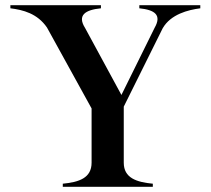

<svg xmlns="http://www.w3.org/2000/svg" viewBox="-20 -720 812 740"><path d="M222 -12V0H569V-12C506 -18 457 -34 457 -93V-309L607 -611C638 -665 705 -682 752 -688V-700H517V-688C577 -682 604 -662 576 -613L448 -354L308 -612C277 -661 308 -682 369 -688V-700H20V-688C69 -682 124 -668 161 -614L333 -302V-93C333 -34 285 -18 222 -12Z"/></svg>

Font: Sprat Medium
Style: Regular
Weight: 500
Designer: Ethan Nakache
Foundry: Collletttivo
Version: Version 2.000;Glyphs 3.2 (3217)